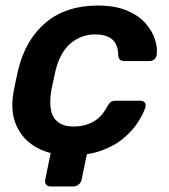

<svg xmlns="http://www.w3.org/2000/svg" viewBox="-20 -550 610 692"><path d="M162 122Q151 122 146 115Q141 108 143 98L167 -20L303 -41L274 98Q272 108 263.5 115Q255 122 244 122ZM232 10Q165 10 114.5 -17Q64 -44 40 -95.5Q16 -147 29 -220Q32 -235 37 -259.5Q42 -284 46 -300Q73 -409 146 -469.5Q219 -530 332 -530Q395 -530 437.5 -512Q480 -494 504.5 -466Q529 -438 538.5 -408Q548 -378 545 -354Q544 -343 536.5 -336.5Q529 -330 519 -330H428Q418 -330 412.5 -335Q407 -340 406 -350Q406 -390 384.5 -408Q363 -426 323 -426Q274 -426 235.5 -394.5Q197 -363 180 -295Q176 -277 172 -258Q168 -239 165 -225Q154 -156 175 -125Q196 -94 245 -94Q284 -94 315 -110.5Q346 -127 367 -167Q373 -178 379.5 -182.5Q386 -187 396 -187H486Q496 -187 501.5 -180.5Q507 -174 504 -163Q497 -141 478.5 -111.5Q460 -82 428 -54Q396 -26 347.5 -8Q299 10 232 10Z"/></svg>

Font: Rubik Medium
Style: Italic
Weight: 500
Italic angle: -12°
Designer: Hubert and Fischer
Foundry: Hubert and Fischer
Version: Version 2.300;gftools[0.9.30]